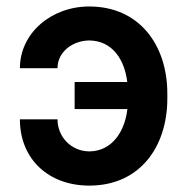

<svg xmlns="http://www.w3.org/2000/svg" viewBox="-20 -574 589 604"><path d="M260.7 -446.7C334.9 -446 372.2 -384.6 380.3 -316.1H214.8V-230.8H380.7C373.2 -163.7 334.9 -98.4 260.7 -97.7C202.8 -98.4 160.9 -144.5 160.9 -198.5H42.6C42.6 -73.5 132.8 9.9 260.7 9.9C420.5 9.9 506.4 -112.6 506.4 -264.2V-279.5C506.4 -430.8 419.7 -553.6 260.7 -553.6C141 -553.6 42.6 -469.5 42.6 -359.4H160.9C160.9 -409.8 207 -446 260.7 -446.7Z"/></svg>

Font: Margiela Sans Semi Bold
Style: Regular
Weight: 600
Designer: Stefan Endress, Andreas Faust
Version: Version 1.100;FEAKit 1.0